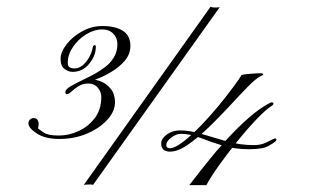

<svg xmlns="http://www.w3.org/2000/svg" viewBox="-20 -548 968 561"><path d="M225 -8 595 -528Q602 -526 606 -526Q618 -526 622 -527L252 -8Q248 -9 244 -9Q235 -9 225 -8ZM153 -142Q112 -142 87.5 -158Q63 -174 63 -188Q63 -194 67.5 -198.5Q72 -203 78 -203Q87 -203 90 -197Q93 -191 93 -188Q93 -181 92 -177.5Q91 -174 91 -173Q97 -168 109 -160Q121 -152 152 -152Q181 -152 209.5 -165Q238 -178 257 -203Q276 -228 276 -265Q276 -279 266 -291.5Q256 -304 237 -304Q221 -304 207.5 -295Q194 -286 186 -278Q182 -274 176.5 -273Q171 -272 171 -279Q171 -287 186.5 -296Q202 -305 223 -315Q244 -325 260 -334Q272 -341 287 -352Q302 -363 312.5 -380Q323 -397 323 -419Q323 -437 311 -449.5Q299 -462 279 -462Q255 -462 231.5 -447.5Q208 -433 193 -410.5Q178 -388 178 -365Q178 -353 185 -350.5Q192 -348 197 -348Q211 -348 222.5 -358Q234 -368 241.5 -382.5Q249 -397 251 -410Q252 -415 256 -416Q260 -417 260 -411Q260 -385 240.5 -361.5Q221 -338 192 -338Q180 -338 168.5 -346.5Q157 -355 157 -376Q157 -396 174.5 -418.5Q192 -441 220 -456.5Q248 -472 279 -472Q317 -472 339 -458Q361 -444 361 -414Q361 -390 345 -371Q329 -352 304.5 -337.5Q280 -323 254.5 -314Q229 -305 211 -300L225 -309Q231 -311 237.5 -313.5Q244 -316 248 -316Q260 -316 276 -309.5Q292 -303 304 -288Q316 -273 316 -249Q316 -223 294 -198.5Q272 -174 235 -158Q198 -142 153 -142ZM533 -7Q554 -34 582 -69.5Q610 -105 642 -140Q674 -175 706.5 -203.5Q739 -232 768 -247Q776 -251 778.5 -247Q781 -243 773 -238Q758 -229 731 -201Q704 -173 674.5 -136.5Q645 -100 620 -65Q595 -30 583 -7ZM477 -105Q451 -105 451 -129Q451 -143 467.5 -155Q484 -167 506 -167Q535 -167 569.5 -156.5Q604 -146 642.5 -135Q681 -124 722 -124Q743 -124 758.5 -132Q774 -140 779 -142Q785 -145 787 -142Q789 -139 785 -135Q781 -131 764.5 -121.5Q748 -112 707 -112Q665 -112 629.5 -123Q594 -134 564.5 -145.5Q535 -157 508 -157Q495 -157 480.5 -146Q466 -135 466 -125Q466 -119 469 -117Q472 -115 476 -115Q491 -115 515.5 -134Q540 -153 567.5 -181.5Q595 -210 620 -240.5Q645 -271 663 -295.5Q681 -320 686 -329Q694 -331 712.5 -332.5Q731 -334 742 -334Q747 -334 749 -332Q751 -330 743 -326Q729 -320 705 -295.5Q681 -271 651.5 -239Q622 -207 590.5 -176.5Q559 -146 529.5 -125.5Q500 -105 477 -105Z"/></svg>

Font: Kapakana
Style: Regular
Weight: 400
Designer: Kousuke Nagai
Version: Version 1.002